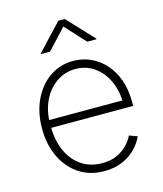

<svg xmlns="http://www.w3.org/2000/svg" viewBox="-115 -844 799 941"><g transform="rotate(-15 285.0 -373.5)"><path d="M298.3 11.2Q225.1 11.2 170.7 -25.1Q116.2 -61.5 86.2 -124.8Q56.2 -188 56.2 -269Q56.2 -350.1 86.2 -413.6Q116.2 -477.1 168.7 -513.7Q221.2 -550.3 288.6 -550.3Q335.9 -550.3 377 -531.7Q418 -513.2 449.5 -478.3Q481 -443.4 498.8 -393.8Q516.6 -344.2 516.6 -281.2V-261.2H83.5V-300.8H492.2L472.7 -285.6Q472.7 -349.1 449.5 -399.7Q426.3 -450.2 385 -479.7Q343.8 -509.3 288.6 -509.3Q234.9 -509.3 192.1 -479.2Q149.4 -449.2 125 -398.2Q100.6 -347.2 100.6 -284.2V-266.1Q100.6 -198.7 124.3 -145Q147.9 -91.3 192.4 -60.3Q236.8 -29.3 298.3 -29.3Q342.8 -29.3 374.8 -44.4Q406.7 -59.6 427.7 -82Q448.7 -104.5 458.5 -126.5L499.5 -111.8Q487.3 -82.5 460.4 -54Q433.6 -25.4 393.1 -7.1Q352.5 11.2 298.3 11.2ZM191.9 -623.5H145.5V-626.5L270 -759.3H302.7L427.7 -626.5V-623.5H380.4L286.6 -725.6Z"/></g></svg>

Font: Inter 16pt ExtraLight
Style: Regular
Weight: 250
Version: Version 4.001;git-66647c0bb